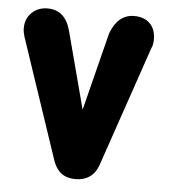

<svg xmlns="http://www.w3.org/2000/svg" viewBox="-46 -626 595 669"><g transform="rotate(5 251.5 -292.0)"><path d="M174.8 -513.2 246.1 -243.2 314.9 -516.1Q340.3 -584 397 -584Q431.6 -584 451.9 -564.2Q472.2 -544.4 472.2 -507.8Q472.2 -489.7 465.8 -477.1L321.8 -56.2Q301.8 0 241.2 0Q184.1 0 164.1 -56.2L22 -479Q17.1 -495.1 17.1 -507.8Q17.1 -542 39.1 -563Q61 -584 94.2 -584Q155.8 -584 174.8 -513.2Z"/></g></svg>

Font: BPreplay
Style: Bold
Weight: 700
Designer: Magenta/George Triantafyllakos
Foundry: Magenta/George Triantafyllakos
Version: Version 1.00